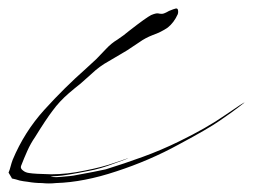

<svg xmlns="http://www.w3.org/2000/svg" viewBox="-64 -428 595 451"><path d="M333 -402.3Q344.7 -407.2 349.6 -408.2Q352.5 -408.2 353.5 -406.2Q355.5 -400.4 353.5 -394.5Q344.7 -375 330.1 -363.3Q314.5 -352.5 294.9 -345.7Q277.3 -338.9 263.7 -329.1Q250 -320.3 234.4 -309.6Q212.9 -296.9 191.4 -284.2Q169.9 -272.5 151.4 -254.9Q138.7 -243.2 125 -231.4Q111.3 -220.7 97.7 -209Q75.2 -189.5 59.6 -168Q43.9 -147.5 18.6 -106.4Q7.8 -90.8 0 -73.2Q-7.8 -55.7 -14.6 -38.1Q-16.6 -32.2 -9.8 -27.3Q-3.9 -22.5 4.9 -21.5Q16.6 -19.5 55.7 -18.6Q93.8 -18.6 134.8 -27.3Q175.8 -35.2 206.1 -45.9Q237.3 -56.6 237.3 -56.6Q237.3 -55.7 204.1 -43.9Q170.9 -31.2 143.6 -26.4Q89.8 -15.6 71.3 -14.6Q51.8 -13.7 51.8 -12.7Q51.8 -14.6 58.6 -12.7Q64.5 -10.7 91.8 -13.7Q107.4 -14.6 129.9 -19.5Q152.3 -23.4 184.6 -30.3Q228.5 -43.9 271.5 -59.6Q314.5 -75.2 356.4 -95.7Q420.9 -127 465.8 -158.2Q509.8 -188.5 510.7 -187.5Q510.7 -187.5 497.1 -176.8Q483.4 -166 452.1 -144.5Q425.8 -126 356.4 -88.9Q287.1 -50.8 209 -25.4Q170.9 -12.7 135.7 -5.9Q100.6 1 67.4 2Q59.6 2.9 50.8 2.9Q43 2.9 34.2 2Q17.6 2 1 -1Q-8.8 -2 -17.6 -3.9Q-26.4 -6.8 -36.1 -8.8Q-38.1 -13.7 -35.2 -7.8Q-32.2 -2.9 -43.9 -22.5Q-41 -29.3 -39.1 -37.1Q-37.1 -44.9 -34.2 -52.7Q-6.8 -118.2 40 -169.9Q86.9 -221.7 137.7 -266.6Q150.4 -278.3 162.1 -289.1Q173.8 -300.8 185.5 -313.5Q197.3 -326.2 211.9 -335Q226.6 -344.7 239.3 -355.5Q279.3 -386.7 291 -392.6Q302.7 -397.5 307.6 -396.5Q311.5 -395.5 316.4 -395.5Q321.3 -395.5 333 -402.3Q333 -402.3 324.2 -383.8Q315.4 -366.2 309.6 -354.5Q309.6 -354.5 333 -402.3Z"/></svg>

Font: Margalida Font
Style: Regular
Weight: 400
Designer: Mateu Riera. mateurierasureda@hotmail.com
Version: Version 1.0